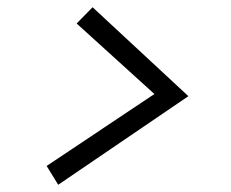

<svg xmlns="http://www.w3.org/2000/svg" viewBox="-20 -614 640 531"><path d="M236 -594 501 -348 141 -103 109 -155 407 -354 192 -549Z"/></svg>

Font: Red Hat Display VF
Style: Italic
Weight: 300
Italic angle: -12°
Designer: Pentagram, MCKL
Foundry: Pentagram, MCKL
Version: Version 1.010